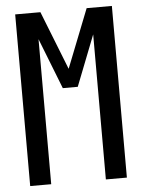

<svg xmlns="http://www.w3.org/2000/svg" viewBox="-53 -777 605 819"><g transform="rotate(-5 250.0 -367.5)"><path d="M43 0V-735H151L250 -484L349 -735H457V0H367V-621L282 -404H218L133 -621V0Z"/></g></svg>

Font: Iosevka Bendy Medium
Style: Regular
Weight: 500
Monospace: yes
Designer: Belleve Invis
Foundry: Belleve Invis
Version: Version 30.1.2